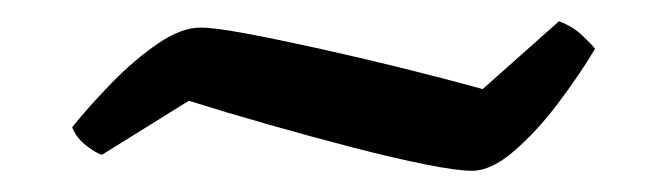

<svg xmlns="http://www.w3.org/2000/svg" viewBox="-20 -406 629 181"><path d="M425 -245Q411 -245 381 -251Q351 -257 312.5 -267Q274 -277 233.5 -288.5Q193 -300 158 -311L76 -260Q70 -262 61 -269Q52 -276 48 -286Q64 -306 85.5 -328Q107 -350 129 -365Q151 -380 169 -380Q182 -380 211.5 -374.5Q241 -369 279.5 -360.5Q318 -352 358.5 -342Q399 -332 435 -322L507 -386Q520 -381 529 -372.5Q538 -364 541 -360Q526 -335 506 -308.5Q486 -282 464.5 -263.5Q443 -245 425 -245Z"/></svg>

Font: Texturina SemiBold
Style: Regular
Weight: 600
Designer: Guillermo Torres Carreño
Foundry: Omnibus-Type
Version: Version 1.002; ttfautohint (v1.8.3)